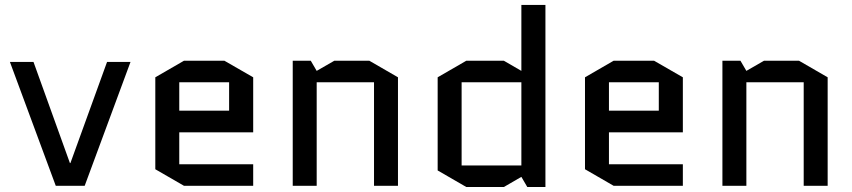

<svg xmlns="http://www.w3.org/2000/svg" viewBox="-20 -750 3441 775"><path d="M115.2 -500 262.2 -91.8H264.2L412.1 -500H506.8L321.8 0H205.1L20 -500Z M1002 -86.9V0H722.7L606.9 -66.9V-438L722.7 -504.9H885.7L1002 -438V-215.8H703.6V-86.9ZM703.6 -418V-303.2H904.8V-418Z M1586.4 -438V0H1489.7V-418H1258.3V0H1161.6V-504.9H1234.4L1258.3 -463.9L1329.6 -504.9H1470.7Z M1862.3 -504.9H2013.7L2084.5 -463.9V-730H2181.6V4.9H2108.4L2084.5 -36.1L2013.7 4.9H1862.3L1746.6 -62V-438ZM2084.5 -82V-418H1843.3V-82Z M2736.3 -86.9V0H2457L2341.3 -66.9V-438L2457 -504.9H2620.1L2736.3 -438V-215.8H2438V-86.9ZM2438 -418V-303.2H2639.2V-418Z M3320.8 -438V0H3224.1V-418H2992.7V0H2896V-504.9H2968.8L2992.7 -463.9L3064 -504.9H3205.1Z"/></svg>

Font: Quantico
Style: Regular
Weight: 400
Designer: Matt Desmond
Foundry: MADtype
Version: Version 2.002